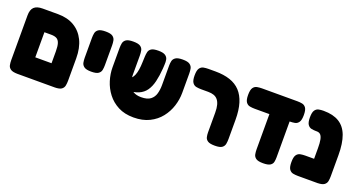

<svg xmlns="http://www.w3.org/2000/svg" viewBox="-40 -1099 3038 1632"><g transform="rotate(20 1479.0 -283.0)"><path d="M129 9Q83 9 64 -4.5Q45 -18 41 -39Q37 -60 37 -83V-487Q37 -539 61.5 -562.5Q86 -586 139 -586H278Q363 -586 424 -550Q485 -514 518 -447Q551 -380 551 -285V-84Q551 -61 547 -39.5Q543 -18 524.5 -4.5Q506 9 460 9Q415 9 396 -3.5Q377 -16 372.5 -36Q368 -56 368 -77V-282Q368 -328 360 -354Q352 -380 333.5 -391Q315 -402 281 -402H221V-84Q221 -60 217 -39Q213 -18 194 -4.5Q175 9 129 9ZM120 9 121 -175H468L469 9Z M708 -223Q663 -223 644 -237Q625 -251 621 -272Q617 -293 617 -315V-495Q617 -517 621 -538Q625 -559 644 -572.5Q663 -586 709 -586Q755 -586 773.5 -572Q792 -558 796 -537Q800 -516 800 -494V-314Q800 -292 796 -271Q792 -250 773 -236.5Q754 -223 708 -223Z M1179 20Q1098 20 1039.5 -10.5Q981 -41 942.5 -91Q904 -141 885.5 -201Q867 -261 867 -320V-494Q867 -517 871 -538Q875 -559 894 -572.5Q913 -586 959 -586Q1005 -586 1024 -572.5Q1043 -559 1047 -538Q1051 -517 1051 -493V-320Q1051 -269 1065 -234.5Q1079 -200 1108 -182Q1137 -164 1181 -164Q1237 -164 1265.5 -186Q1294 -208 1304 -244Q1314 -280 1314 -321V-499Q1314 -521 1318.5 -540.5Q1323 -560 1342.5 -573Q1362 -586 1406 -586Q1452 -586 1471 -572Q1490 -558 1494 -537Q1498 -516 1498 -493V-318Q1498 -258 1479 -198.5Q1460 -139 1421 -89.5Q1382 -40 1321.5 -10Q1261 20 1179 20ZM979 -179V-288H1027Q1042 -288 1053 -298Q1064 -308 1072.5 -328.5Q1081 -349 1086 -379.5Q1091 -410 1092 -450L1094 -500Q1095 -522 1099.5 -541.5Q1104 -561 1122.5 -573.5Q1141 -586 1186 -586Q1230 -586 1249.5 -572.5Q1269 -559 1273 -537.5Q1277 -516 1275 -492L1273 -456Q1268 -389 1255.5 -337Q1243 -285 1218.5 -250Q1194 -215 1152 -197Q1110 -179 1047 -179Z M1911 9Q1866 9 1847 -3.5Q1828 -16 1823.5 -36Q1819 -56 1819 -77V-256Q1819 -297 1811.5 -325Q1804 -353 1789.5 -370Q1775 -387 1753.5 -394.5Q1732 -402 1703 -402H1639Q1616 -402 1594.5 -406Q1573 -410 1559.5 -429.5Q1546 -449 1546 -494Q1546 -540 1559.5 -559Q1573 -578 1594 -582Q1615 -586 1638 -586H1701Q1777 -586 1833.5 -567Q1890 -548 1927 -508.5Q1964 -469 1983 -407Q2002 -345 2002 -258V-84Q2002 -61 1998 -39.5Q1994 -18 1975.5 -4.5Q1957 9 1911 9Z M2123 -402Q2100 -402 2078.5 -406Q2057 -410 2043.5 -429.5Q2030 -449 2030 -494Q2030 -540 2043.5 -559Q2057 -578 2078.5 -582Q2100 -586 2122 -586H2442Q2465 -586 2486 -582Q2507 -578 2520.5 -559Q2534 -540 2534 -494Q2534 -449 2520.5 -429.5Q2507 -410 2486 -406Q2465 -402 2441 -402ZM2347 9Q2302 9 2283 -4.5Q2264 -18 2260 -39.5Q2256 -61 2256 -84V-443L2439 -434V-77Q2439 -56 2435 -36Q2431 -16 2411.5 -3.5Q2392 9 2347 9Z M2835 9Q2791 9 2771.5 -3.5Q2752 -16 2747.5 -36Q2743 -56 2743 -77V-272Q2743 -318 2737.5 -346.5Q2732 -375 2719.5 -388.5Q2707 -402 2684 -402H2677Q2657 -402 2636.5 -406Q2616 -410 2602.5 -429.5Q2589 -449 2589 -494Q2589 -540 2602.5 -559Q2616 -578 2636.5 -582Q2657 -586 2676 -586H2682Q2767 -586 2821.5 -552.5Q2876 -519 2901.5 -450Q2927 -381 2927 -275V-84Q2927 -61 2923 -39.5Q2919 -18 2900 -4.5Q2881 9 2835 9ZM2664 9Q2641 9 2619.5 5Q2598 1 2584.5 -18.5Q2571 -38 2571 -83Q2571 -129 2584.5 -148Q2598 -167 2619 -171Q2640 -175 2663 -175H2846L2845 9Z"/></g></svg>

Font: Fredoka SemiCondensed
Style: Bold
Weight: 700
Width: 4
Designer: Ben Nathan
Foundry: Milena B. Brandão, Ben Nathan
Version: Version 2.001